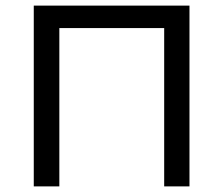

<svg xmlns="http://www.w3.org/2000/svg" viewBox="-20 -664 795 684"><path d="M655 -644H100.3V0H191.4V-564H564.9V0H655Z"/></svg>

Font: Montserrat Ace
Style: Regular
Weight: 500
Designer: Julieta Ulanovsky
Foundry: Julieta Ulanovsky
Version: Version 1